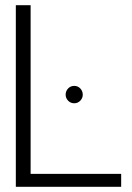

<svg xmlns="http://www.w3.org/2000/svg" viewBox="-20 -720 509 740"><path d="M266 -389Q252 -389 242.5 -379Q233 -369 233 -355Q233 -342 242.5 -332Q252 -322 266 -322Q280 -322 289.5 -332Q299 -342 299 -355Q299 -369 289.5 -379Q280 -389 266 -389ZM41 0H447V-50H98V-700H41Z"/></svg>

Font: AdventPro_ExpandedRegular
Style: ExpandedRegular
Weight: 400
Width: 7
Designer: VivaRado, Andreas Kalpakidis
Foundry: VivaRado, Andreas Kalpakidis
Version: Version 3.000